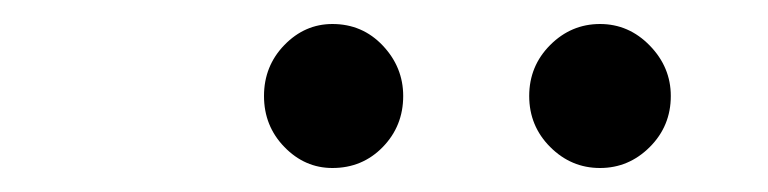

<svg xmlns="http://www.w3.org/2000/svg" viewBox="-20 -931 640 160"><path d="M480 -791Q456 -791 438.5 -808.5Q421 -826 421 -851Q421 -876 438.5 -893.5Q456 -911 480 -911Q504 -911 521.5 -893Q539 -875 539 -851Q539 -826 521.5 -808.5Q504 -791 480 -791ZM257 -791Q234 -791 217 -808.5Q200 -826 200 -851Q200 -876 217 -893.5Q234 -911 257 -911Q282 -911 299 -893Q316 -875 316 -851Q316 -826 299 -808.5Q282 -791 257 -791Z"/></svg>

Font: Zen Old Mincho
Style: Regular
Weight: 400
Designer: Yoshimichi Ohira
Foundry: Positype
Version: Version 1.001